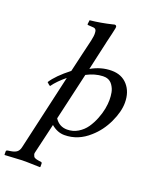

<svg xmlns="http://www.w3.org/2000/svg" viewBox="-194 -791 896 1123"><g transform="rotate(20 254.0 -229.5)"><path d="M442.9 -272.9Q442.9 -297.9 438.7 -319.6Q434.6 -341.3 421.1 -361.6Q407.7 -381.8 386.2 -388.2Q378.4 -391.1 359.9 -391.1Q310.5 -389.6 259.8 -362.8L191.9 -67.9Q219.2 -25.9 268.1 -25.9Q304.7 -25.9 335.2 -44.4Q365.7 -63 385 -90.8Q404.3 -118.7 418 -153.1Q431.6 -187.5 437.3 -218Q442.9 -248.5 442.9 -272.9ZM223.1 -563Q230.5 -595.7 229 -612.8Q229 -638.7 209 -640.1Q204.1 -640.6 193.6 -641.1Q183.1 -641.6 178.2 -642.1Q177.2 -642.1 175 -642.6Q172.9 -643.1 171.9 -643.1Q170.9 -644 170.9 -647.9Q171.4 -651.9 172.4 -659.9Q173.3 -668 173.8 -671.9Q240.7 -678.7 311 -695.8Q312.5 -696.3 314.5 -696.8Q316.4 -697.3 317.9 -697.5Q319.3 -697.8 320.8 -698.2Q331.5 -698.2 333 -688Q333 -684.1 332 -678.2Q327.1 -652.3 310.1 -583V-582Q303.2 -551.8 289.3 -490.2Q275.4 -428.7 270 -403.8Q331.5 -439 397 -439Q459.5 -439 496.3 -397.5Q533.2 -356 533.2 -289.1Q533.2 -233.4 501.5 -165.5Q469.7 -97.7 417 -51.8Q349.1 9.8 264.2 9.8Q220.7 9.8 182.1 -22.9L139.2 160.2Q135.7 169.9 138.2 177.2Q140.6 184.6 143.1 188.7Q145.5 192.9 151.6 195.6Q157.7 198.2 161.9 199.2Q166 200.2 171.9 201.2L190.9 204.1Q196.8 205.6 196.8 211.9V232.9L194.8 234.9Q152.3 233.9 116.2 232.9H83L-22.9 238.8L-24.9 236.8V215.8Q-24.9 210 -15.1 208L3.9 205.1Q28.3 201.2 40.5 190.9Q52.7 180.7 57.1 160.2L164.1 -309.1Q116.2 -270.5 87.9 -231Q80.1 -234.9 66.9 -248Q97.7 -296.9 174.8 -356.9Q183.6 -396 201.2 -470.5Q218.8 -544.9 223.1 -563Z"/></g></svg>

Font: Common Serif News
Style: Italic
Weight: 450
Italic angle: -12°
Designer: Philipp H. Poll, Khaled Hosny
Foundry: Stefan Peev, Context Ltd.
Version: Version 1.026